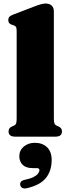

<svg xmlns="http://www.w3.org/2000/svg" viewBox="-20 -775 390 1089"><path d="M285.5 -711V-103Q285.5 -83.5 288.5 -75.2Q291.5 -67 299 -63.5L310.5 -58.5Q321.5 -54 326.5 -46.5Q331.5 -39 331.5 -29.5Q331.5 -15.5 322.8 -7.8Q314 0 294.5 0H66Q46.5 0 37.5 -7.8Q28.5 -15.5 28.5 -29.5Q28.5 -39 33.5 -46.5Q38.5 -54 50 -58.5L61 -63.5Q68.5 -67 71.5 -75.2Q74.5 -83.5 74.5 -103V-600Q74.5 -616 70.2 -622.5Q66 -629 57.5 -631.5L46.5 -635Q36 -638.5 31.5 -644.8Q27 -651 27 -661Q27 -672.5 33.2 -679.5Q39.5 -686.5 57 -693L170 -736.5Q196.5 -746.5 211.8 -750.8Q227 -755 238.5 -755Q262 -755 273.8 -742.5Q285.5 -730 285.5 -711ZM165.5 178.5Q127 178.5 108.2 159.5Q89.5 140.5 89.5 111.5Q89.5 77.5 115 56.2Q140.5 35 178 35Q220.5 35 246.8 60Q273 85 273 132.5Q273 194.5 240 235Q207 275.5 132 292.5Q116 296 106.8 291Q97.5 286 95 275.5Q92.5 265.5 98 257.2Q103.5 249 118 245.5Q150 239 168.8 229.8Q187.5 220.5 195.5 209.8Q203.5 199 203.5 190Q203.5 178.5 188 178.5Z"/></svg>

Font: Fraunces Black
Style: Regular
Weight: 900
Version: Version 1.000;[b76b70a41]